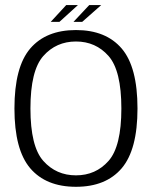

<svg xmlns="http://www.w3.org/2000/svg" viewBox="-20 -714 602 738"><path d="M272 4Q387 4 447.8 -67.2Q508.5 -138.5 508.5 -297Q508.5 -456.5 447.8 -527.5Q387 -598.5 272 -598.5Q157 -598.5 96.2 -527.5Q35.5 -456.5 35.5 -297Q35.5 -138.5 96.2 -67.2Q157 4 272 4ZM272 -40Q196 -40 146.5 -95.5Q97 -151 97 -297Q97 -443 146.5 -498.8Q196 -554.5 272 -554.5Q348 -554.5 397.2 -498.8Q446.5 -443 446.5 -297Q446.5 -151 397.2 -95.5Q348 -40 272 -40ZM262.5 -630H296L369 -694.5H323ZM175 -630H208.5L279.5 -694.5H234.5Z"/></svg>

Font: Anybody Thin Light
Style: Regular
Weight: 300
Version: Version 1.113;gftools[0.9.25]